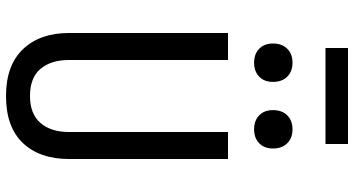

<svg xmlns="http://www.w3.org/2000/svg" viewBox="-290 -880 1180 640"><g transform="rotate(90 300.0 -560.0)"><path d="M300 10Q198 10 144 -46.5Q90 -103 90 -200V-730H180V-200Q180 -140 209.5 -105Q239 -70 300 -70Q360 -70 390 -105Q420 -140 420 -200V-730H510V-200Q510 -102 456.5 -46Q403 10 300 10ZM411 -817Q382 -817 364.5 -834Q347 -851 347 -880Q347 -910 364.5 -927.5Q382 -945 411 -945Q440 -945 457.5 -927.5Q475 -910 475 -880Q475 -851 457.5 -834Q440 -817 411 -817ZM189 -817Q160 -817 142.5 -834Q125 -851 125 -880Q125 -910 142.5 -927.5Q160 -945 189 -945Q218 -945 235.5 -927.5Q253 -910 253 -880Q253 -851 235.5 -834Q218 -817 189 -817ZM140 -1055V-1130H460V-1055Z"/></g></svg>

Font: JetBrains Mono
Style: Regular
Weight: 400
Monospace: yes
Designer: Philipp Nurullin, Konstantin Bulenkov
Foundry: JetBrains
Version: Version 2.305